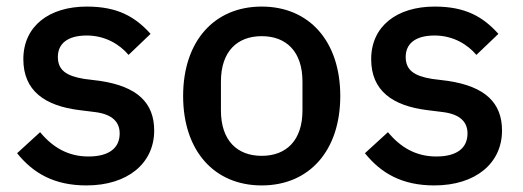

<svg xmlns="http://www.w3.org/2000/svg" viewBox="-20 -552 1592 584"><path d="M243 12C368 12 449 -55 449 -155C449 -239 398 -289 284 -306L236 -312C181 -321 156 -339 156 -379C156 -418 184 -444 244 -444C300 -444 344 -417 371 -385L438 -449C391 -501 338 -532 244 -532C130 -532 51 -473 51 -372C51 -276 116 -230 222 -217L270 -211C324 -204 344 -179 344 -146C344 -102 312 -76 249 -76C187 -76 140 -104 102 -150L32 -86C81 -25 145 12 243 12Z M776 12C921 12 1015 -94 1015 -260C1015 -426 921 -532 776 -532C631 -532 537 -426 537 -260C537 -94 631 12 776 12ZM776 -78C702 -78 652 -124 652 -216V-304C652 -396 702 -442 776 -442C850 -442 900 -396 900 -304V-216C900 -124 850 -78 776 -78Z M1301 12C1426 12 1507 -55 1507 -155C1507 -239 1456 -289 1342 -306L1294 -312C1239 -321 1214 -339 1214 -379C1214 -418 1242 -444 1302 -444C1358 -444 1402 -417 1429 -385L1496 -449C1449 -501 1396 -532 1302 -532C1188 -532 1109 -473 1109 -372C1109 -276 1174 -230 1280 -217L1328 -211C1382 -204 1402 -179 1402 -146C1402 -102 1370 -76 1307 -76C1245 -76 1198 -104 1160 -150L1090 -86C1139 -25 1203 12 1301 12Z"/></svg>

Font: IBM Plex Thai Looped Medium
Style: Regular
Weight: 500
Designer: Mike Abbink, Paul van der Laan, Pieter van Rosmalen, Ben Mitchell, Mark Frömberg
Foundry: Bold Monday
Version: Version 1.0